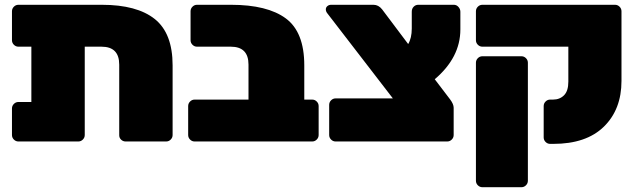

<svg xmlns="http://www.w3.org/2000/svg" viewBox="-20 -591 2661 802"><path d="M57 -571H405Q552 -571 626.5 -511.5Q701 -452 701 -318V-27Q701 -16 693 -8Q685 0 674 0H505Q494 0 486 -7.5Q478 -15 478 -26V-321Q478 -396 404 -396H334V-27Q334 -16 326 -8Q318 0 307 0H57Q46 0 38 -8Q30 -16 30 -27V-138Q30 -149 38 -157Q46 -165 57 -165H111V-396H57Q46 -396 38 -404Q30 -412 30 -423V-544Q30 -555 38 -563Q46 -571 57 -571Z M803 -571H945Q1097 -571 1174 -514Q1251 -457 1251 -318V-175H1284Q1295 -175 1303 -167Q1311 -159 1311 -148V-27Q1311 -16 1303 -8Q1295 0 1284 0H793Q782 0 774 -8Q766 -16 766 -27V-148Q766 -159 774 -167Q782 -175 793 -175H1018V-321Q1018 -396 944 -396H803Q792 -396 784 -404Q776 -412 776 -423V-544Q776 -555 784 -563Q792 -571 803 -571Z M1700 -472V-542Q1700 -555 1708 -563Q1716 -571 1727 -571H1876Q1887 -571 1895 -562Q1903 -553 1903 -542V-468Q1903 -351 1796 -260L1860 -176Q1875 -156 1875 -141V-27Q1875 -16 1867 -8Q1859 0 1848 0H1382Q1371 0 1363 -8Q1355 -16 1355 -27V-153Q1355 -164 1363 -172Q1371 -180 1382 -180H1621L1346 -537Q1341 -544 1341 -552Q1341 -560 1347.5 -565.5Q1354 -571 1363 -571H1540Q1561 -571 1576 -552L1685 -407Q1700 -432 1700 -472Z M2354 -250V-396H1995Q1984 -396 1976 -404Q1968 -412 1968 -423V-544Q1968 -555 1976 -563Q1984 -571 1995 -571H2549Q2560 -571 2568 -563Q2576 -555 2576 -544V-253Q2576 -134 2502.5 -62Q2429 10 2291 10H2278Q2267 10 2259 2Q2251 -6 2251 -17V-148Q2251 -159 2259 -167Q2267 -175 2278 -175H2290Q2318 -175 2336 -193Q2354 -211 2354 -250ZM2185 -329V164Q2185 175 2177 183Q2169 191 2158 191H1995Q1984 191 1976 183Q1968 175 1968 164V-329Q1968 -340 1976 -348Q1984 -356 1995 -356H2158Q2169 -356 2177 -348Q2185 -340 2185 -329Z"/></svg>

Font: Rubik One
Style: Regular
Weight: 400
Designer: Hubert and Fischer with Elvire Volk Leonovitch
Foundry: Hubert and Fischer with Elvire Volk Leonovitch
Version: Version 1.001